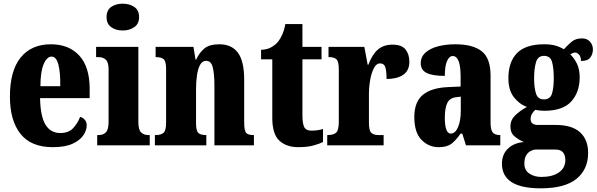

<svg xmlns="http://www.w3.org/2000/svg" viewBox="-20 -791 3247 1045"><path d="M267 10Q149 10 91.5 -62.5Q34 -135 34 -265Q34 -406 92.5 -478Q151 -550 257 -550Q355 -550 411.5 -488.5Q468 -427 468 -308V-257H198Q200 -158 227.5 -112.5Q255 -67 309 -67Q352 -67 377 -92.5Q402 -118 416 -155Q431 -151 441.5 -139Q452 -127 452 -109Q452 -82 433.5 -54.5Q415 -27 374.5 -8.5Q334 10 267 10ZM308 -322Q309 -398 297.5 -440.5Q286 -483 261 -483Q235 -483 217.5 -441.5Q200 -400 200 -322Z M648 -625Q611 -625 585.5 -643Q560 -661 560 -698Q560 -736 585.5 -753.5Q611 -771 648 -771Q684 -771 710.5 -753.5Q737 -736 737 -698Q737 -661 710.5 -643Q684 -625 648 -625ZM509 0V-56H518Q542 -56 556.5 -71Q571 -86 571 -129V-413Q571 -452 556 -466Q541 -480 518 -480H503V-536H733V-127Q733 -85 748 -70.5Q763 -56 786 -56H795V0Z M823 0V-56H827Q856 -56 870 -68Q884 -80 884 -124V-416Q884 -457 871 -468.5Q858 -480 831 -480H827V-536H1033L1044 -467H1048Q1064 -503 1091.5 -526.5Q1119 -550 1174 -550Q1241 -550 1275 -504Q1309 -458 1309 -357V-126Q1309 -80 1319.5 -68Q1330 -56 1358 -56H1362V0H1147V-325Q1147 -389 1138 -424.5Q1129 -460 1102 -460Q1081 -460 1069 -438Q1057 -416 1052 -381Q1047 -346 1047 -306V-121Q1047 -79 1059.5 -67.5Q1072 -56 1100 -56H1103V0Z M1603 10Q1539 10 1500.5 -25.5Q1462 -61 1462 -149V-468H1401V-520Q1436 -521 1459.5 -535.5Q1483 -550 1495 -566Q1506 -580 1516.5 -603.5Q1527 -627 1533 -660H1626V-536H1730V-468H1626V-163Q1626 -120 1635.5 -100Q1645 -80 1674 -80Q1711 -80 1738 -89V-18Q1723 -10 1689 0Q1655 10 1603 10Z M1761 0V-56H1765Q1794 -56 1809 -68.5Q1824 -81 1824 -128V-412Q1824 -456 1811.5 -468Q1799 -480 1772 -480H1768V-536H1963L1981 -439H1985Q2006 -495 2037 -521.5Q2068 -548 2117 -548Q2166 -548 2187 -522Q2208 -496 2208 -455Q2208 -406 2174 -383.5Q2140 -361 2084 -361Q2084 -402 2077.5 -424Q2071 -446 2048 -446Q2029 -446 2015.5 -421Q2002 -396 1995 -357Q1988 -318 1988 -277V-123Q1988 -79 2001.5 -67.5Q2015 -56 2038 -56H2068V0Z M2367 10Q2313 10 2274 -30Q2235 -70 2235 -154Q2235 -236 2281 -274.5Q2327 -313 2419 -317L2487 -320V-374Q2487 -486 2444 -486Q2425 -486 2413 -458.5Q2401 -431 2401 -378Q2334 -378 2302 -394Q2270 -410 2270 -446Q2270 -482 2296 -505Q2322 -528 2364.5 -539Q2407 -550 2458 -550Q2554 -550 2602 -512Q2650 -474 2650 -380V-126Q2650 -86 2661 -71Q2672 -56 2700 -56H2703V0H2516L2496 -64H2487Q2459 -24 2435 -7Q2411 10 2367 10ZM2433 -64Q2458 -64 2473 -99Q2488 -134 2488 -191V-265L2463 -262Q2428 -258 2414.5 -230.5Q2401 -203 2401 -150Q2401 -109 2409 -86.5Q2417 -64 2433 -64Z M2923 234Q2712 234 2712 100Q2712 50 2744 18.5Q2776 -13 2831 -18Q2805 -29 2781.5 -48Q2758 -67 2758 -103Q2758 -137 2783 -162Q2808 -187 2848 -209Q2806 -224 2776.5 -262.5Q2747 -301 2747 -365Q2747 -454 2794 -502Q2841 -550 2942 -550Q2976 -550 3000.5 -543.5Q3025 -537 3049 -523Q3070 -546 3091.5 -564Q3113 -582 3147 -582Q3176 -582 3191.5 -564Q3207 -546 3207 -522Q3207 -497 3193 -478Q3179 -459 3142 -459Q3142 -484 3131 -494.5Q3120 -505 3112 -505Q3102 -505 3095.5 -501.5Q3089 -498 3084 -495Q3105 -475 3120 -444.5Q3135 -414 3135 -370Q3135 -289 3089 -238.5Q3043 -188 2942 -188Q2933 -188 2917.5 -189.5Q2902 -191 2894 -193Q2886 -188 2877 -174Q2868 -160 2868 -143Q2868 -126 2879 -118.5Q2890 -111 2904 -111H3004Q3093 -111 3137 -71Q3181 -31 3181 41Q3181 131 3117.5 182.5Q3054 234 2923 234ZM2940 -250Q2975 -250 2984.5 -282Q2994 -314 2994 -365Q2994 -418 2985 -452.5Q2976 -487 2941 -487Q2907 -487 2897 -451.5Q2887 -416 2887 -364Q2887 -315 2897 -282.5Q2907 -250 2940 -250ZM2926 172Q2987 172 3022 147.5Q3057 123 3057 80Q3057 54 3044.5 38.5Q3032 23 3003 23H2896Q2884 23 2869.5 30Q2855 37 2844.5 53.5Q2834 70 2834 99Q2834 136 2861.5 154Q2889 172 2926 172Z"/></svg>

Font: Noto Serif Armenian ExtraCondensed Black
Style: Regular
Weight: 900
Width: 2
Designer: Monotype Design Team
Foundry: Monotype Imaging Inc.
Version: Version 2.008; ttfautohint (v1.8.4.7-5d5b)